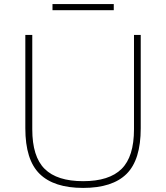

<svg xmlns="http://www.w3.org/2000/svg" viewBox="-20 -911 813 940"><path d="M387 9Q244 9 174 -59.8Q104 -128.5 104 -283V-740H138V-278Q138 -144 198.8 -84Q259.5 -24 387 -24Q514.5 -24 575.2 -84Q636 -144 636 -278V-740H669V-283Q669 -128.5 599.8 -59.8Q530.5 9 387 9ZM237 -861V-891H537V-861Z"/></svg>

Font: Encode Sans Exp Th
Style: Regular
Weight: 100
Width: 7
Designer: Multiple Designers
Foundry: Impallari Type
Version: Version 3.002; ttfautohint (v1.8.3) -l 8 -r 50 -G 200 -x 14 